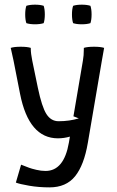

<svg xmlns="http://www.w3.org/2000/svg" viewBox="-20 -602 500 822"><path d="M293 -502.9Q288.1 -517.6 288.1 -540Q288.1 -562.5 293 -577.1Q307.6 -582 330.1 -582Q352.5 -582 367.2 -577.1Q372.1 -562.5 372.1 -540Q372.1 -517.6 367.2 -502.9Q352.5 -498 330.1 -498Q307.6 -498 293 -502.9ZM92.8 -502.9Q87.9 -517.6 87.9 -540Q87.9 -562.5 92.8 -577.1Q107.4 -582 129.9 -582Q152.3 -582 167 -577.1Q171.9 -562.5 171.9 -540Q171.9 -517.6 167 -502.9Q152.3 -498 129.9 -498Q107.4 -498 92.8 -502.9ZM228 -9.8Q103.5 -9.8 65.9 -200.2L38.1 -341.8L25.9 -397Q40.5 -401.9 68.8 -401.9Q97.2 -401.9 111.8 -397V-393.1Q111.8 -373.5 118.2 -341.8L142.1 -226.1Q159.2 -144.5 178.7 -113.8Q198.2 -83 231 -83Q277.3 -83 317.4 -95.2L294.4 -104L335 -342.8Q338.9 -363.8 338.9 -392.1V-397Q353.5 -401.9 382.8 -401.9Q411.1 -401.9 425.8 -397Q419.4 -361.3 416 -341.8L356 9.8Q339.8 105 301.5 152.6Q263.2 200.2 191.9 200.2Q146 200.2 104.7 193.1Q63.5 186 47.9 179.7L70.3 103Q94.2 112.3 104.5 116.2Q114.7 120.1 135.5 125Q156.2 129.9 174.8 129.9Q253.9 129.9 274.9 8.8L279.3 -17.1Q253.9 -9.8 228 -9.8Z"/></svg>

Font: Nikodecs
Style: Medium
Weight: 500
Version: Version 0.29